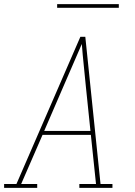

<svg xmlns="http://www.w3.org/2000/svg" viewBox="-38 -914 658 934"><path d="M-18 0V-19H42L353 -735H377L451 -19H509V0H348V-19H429L404 -258H169L65 -19H143V0ZM177 -277H402L380 -490Q375 -543 369.5 -595.5Q364 -648 360 -700Q337 -648 314.5 -595Q292 -542 269 -490ZM240 -876V-894H540V-876Z"/></svg>

Font: Iosevka Slab ThExObl
Style: Regular
Weight: 100
Width: 7
Italic angle: -9°
Monospace: yes
Designer: Belleve Invis
Foundry: Belleve Invis
Version: Version 11.1.1; ttfautohint (v1.8.3)